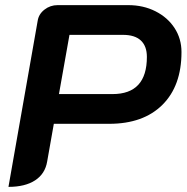

<svg xmlns="http://www.w3.org/2000/svg" viewBox="-20 -720 728 749"><path d="M127 -639Q131 -665 153.5 -682.5Q176 -700 205 -700H480Q539 -700 586.5 -676Q634 -652 661 -610.5Q688 -569 688 -517Q688 -385 613.5 -311Q539 -237 406 -237H190L164 -90Q156 -42 117 -16.5Q78 9 13 9ZM419 -353Q553 -353 553 -498Q553 -540 529.5 -562Q506 -584 460 -584H251L210 -353Z"/></svg>

Font: K2D
Style: Bold Italic
Weight: 700
Italic angle: -10°
Designer: Katatrad Aksorn Co.,Ltd.
Foundry: Cadson Demak Co.,Ltd.
Version: Version 1.000; ttfautohint (v1.6)